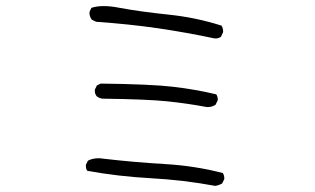

<svg xmlns="http://www.w3.org/2000/svg" viewBox="-20 -670 1040 634"><path d="M686.5 -543.5Q689 -543 690.7 -543Q692.4 -543 694.6 -543.2Q696.8 -543.5 699.7 -543.9Q705.1 -545.4 709.5 -548.3L716.3 -563Q716.8 -564.5 716.8 -565.4Q716.8 -576.7 711.4 -585.4Q627 -612.3 537.6 -621.6Q444.3 -631.3 375.5 -644Q346.2 -649.9 322.5 -649.9Q298.8 -649.9 281.7 -644L275.9 -631.3Q275.4 -629.9 275.4 -626.2Q275.4 -622.6 277.1 -616.7Q278.8 -610.8 283.2 -605L297.4 -598.1Q407.7 -590.3 501.2 -576.7Q594.7 -563 686.5 -543.5ZM665.5 -316.4Q680.7 -316.4 691.9 -324.2L698.7 -338.4Q699.2 -339.8 699.2 -341.8Q699.2 -343.8 698.7 -346.7Q697.8 -353 694.3 -358.4Q625 -375 551.3 -383.5Q477.5 -392.1 312.5 -394L299.8 -387.7L293.5 -374.5Q293 -373 293 -369.6Q293 -366.2 294.4 -361.3Q295.9 -356.4 299.3 -352.1Q307.6 -345.7 318.4 -344.2Q466.8 -342.3 532.5 -335.4Q598.1 -328.6 660.6 -316.9Q663.1 -316.4 665.5 -316.4ZM720.7 -80.1Q720.7 -90.8 715.8 -98.6Q623.5 -122.6 522.7 -128.4Q421.9 -134.3 321.3 -146Q312.5 -147.5 305.7 -147.5Q286.1 -147.5 270.5 -139.6L263.7 -126Q263.7 -123.5 263.7 -120.6Q263.7 -112.3 268.1 -106Q370.1 -87.4 477.8 -81.5Q585.4 -75.7 690.9 -56.2Q702.6 -58.1 713.4 -64L720.2 -77.6Q720.7 -79.1 720.7 -80.1Z"/></svg>

Font: NaikaiFont
Style: ExtraLight
Weight: 200
Version: Version 1.89